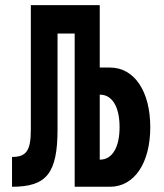

<svg xmlns="http://www.w3.org/2000/svg" viewBox="-20 -713 626 733"><path d="M25.9 0C158.2 0 199.7 -51.3 199.7 -220.7V-585H265.1V0H399.9C492.7 0 553.7 -90.3 553.7 -227.5C553.7 -364.7 492.7 -455.1 399.9 -455.1H360.8V-693.4H97.7V-217.3C97.7 -138.2 80.6 -113.8 25.9 -113.8ZM360.8 -103.5V-351.6H361.8C408.7 -351.6 436.5 -304.7 436.5 -227.5C436.5 -150.9 408.7 -103.5 361.8 -103.5Z"/></svg>

Font: Cascadia Mono SemiBold
Style: Regular
Weight: 600
Monospace: yes
Designer: Aaron Bell
Foundry: Saja Typeworks
Version: Version 2404.023